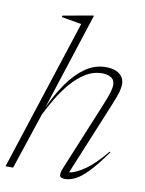

<svg xmlns="http://www.w3.org/2000/svg" viewBox="-93 -802 656 871"><g transform="rotate(10 235.0 -366.0)"><path d="M113.5 -260 27 0H-8L218 -695L125.5 -711L128 -718L262 -742H268.5L123.5 -294.5Q152.5 -357.5 188.8 -409.2Q225 -461 268.5 -491.5Q312 -522 363.5 -522Q404 -522 426 -504.2Q448 -486.5 448 -458.5Q448 -442.5 442.5 -422.2Q437 -402 418.5 -357.5L280.5 -22.5Q307 -25.5 349.8 -54Q392.5 -82.5 446 -147.5L449.5 -145Q405 -82.5 372.5 -48.8Q340 -15 314.8 -2.5Q289.5 10 266 10Q245 10 243 -2.5Q241 -15 250 -36.5L378.5 -348Q397 -392.5 403 -413.5Q409 -434.5 409 -446Q409 -471.5 391.8 -481.5Q374.5 -491.5 352.5 -491.5Q311 -491.5 275 -469.2Q239 -447 209 -411.8Q179 -376.5 155 -336.2Q131 -296 113.5 -260Z"/></g></svg>

Font: Newsreader Display ExtraLight
Style: Italic
Weight: 275
Italic angle: -17°
Designer: Hugues Gentile
Foundry: Production Type
Version: Version 1.002